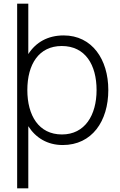

<svg xmlns="http://www.w3.org/2000/svg" viewBox="-20 -770 648 1040"><path d="M325 -578.1C238.5 -578.1 174 -540.6 133.3 -477.1V-750H72.9V250H133.3V-86.5C172.9 -24 236.5 15.6 319.8 15.6C478.1 15.6 566.7 -113.5 566.7 -282.3C566.7 -449 478.1 -578.1 325 -578.1ZM315.6 -41.7C189.6 -41.7 128.1 -144.8 128.1 -282.3C128.1 -421.9 190.6 -520.8 314.6 -520.8C442.7 -520.8 503.1 -417.7 503.1 -282.3C503.1 -145.8 439.6 -41.7 315.6 -41.7Z"/></svg>

Font: Manrope3 Light
Style: Regular
Weight: 300
Designer: Mikhail Sharanda
Foundry: Mikhail Sharanda
Version: Version 3.000;PS 003.000;hotconv 1.0.88;makeotf.lib2.5.64775